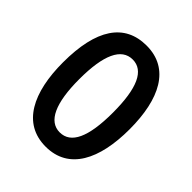

<svg xmlns="http://www.w3.org/2000/svg" viewBox="-203 -850 986 986"><g transform="rotate(45 290.0 -357.0)"><path d="M533 -358C533 -577 459 -724 291 -724C131 -724 48 -601 48 -359C48 -142 122 10 291 10C459 10 533 -139 533 -358ZM168 -358C168 -533 209 -623 291 -623C371 -623 412 -536 412 -358C412 -179 371 -93 290 -93C210 -93 168 -183 168 -358Z"/></g></svg>

Font: Noto Sans Gujarati ExtraCondensed SemiBold
Style: Regular
Weight: 600
Width: 2
Designer: Jelle Bosma - Monotype Design Team, Universal Thirst
Foundry: Monotype Imaging Inc.
Version: Version 2.106